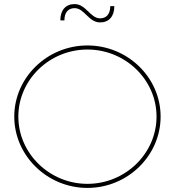

<svg xmlns="http://www.w3.org/2000/svg" viewBox="-20 -922 858 942"><path d="M541 -892H521C521 -854 503 -832 471 -832C423 -832 402 -902 346 -902C302 -902 276 -872 276 -822H296C296 -860 314 -882 346 -882C394 -882 415 -812 471 -812C515 -812 541 -842 541 -892ZM409 -699C212 -699 50 -542 50 -350C50 -158 212 0 409 0C606 0 768 -158 768 -350C768 -542 606 -699 409 -699ZM409 -679C595 -679 748 -531 748 -350C748 -169 595 -20 409 -20C223 -20 70 -169 70 -350C70 -531 223 -679 409 -679Z"/></svg>

Font: Montserrat Thin
Style: Regular
Weight: 250
Designer: Julieta Ulanovsky
Foundry: Julieta Ulanovsky
Version: Version 4.000